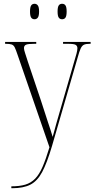

<svg xmlns="http://www.w3.org/2000/svg" viewBox="-20 -758 502 1017"><path d="M40 229Q84 229 114 220Q144 211 166 188.5Q188 166 205.5 125.5Q223 85 242 22L73 -468Q64 -495 58 -507Q52 -519 41.5 -522.5Q31 -526 10 -526H7V-536H172V-526H162Q128 -526 117.5 -521Q107 -516 107 -503Q107 -494 113 -476.5Q119 -459 128 -430L196 -228Q219 -155 234 -111Q249 -67 259 -33Q267 -63 279 -106Q291 -149 305 -196L374 -435Q381 -458 385.5 -475Q390 -492 390 -503Q390 -514 381.5 -520Q373 -526 340 -526H314V-536H460V-526H455Q435 -526 424.5 -521Q414 -516 407 -500.5Q400 -485 391 -452L255 17Q229 105 203.5 153Q178 201 141 220Q104 239 44 239H40ZM309 -656Q297 -656 291 -665Q285 -674 285 -697Q285 -720 291 -729Q297 -738 309 -738Q321 -738 327 -729Q333 -720 333 -697Q333 -674 327 -665Q321 -656 309 -656ZM163 -656Q151 -656 145 -665Q139 -674 139 -697Q139 -720 145 -729Q151 -738 163 -738Q174 -738 180.5 -729Q187 -720 187 -697Q187 -674 180.5 -665Q174 -656 163 -656Z"/></svg>

Font: Noto Serif Display Condensed ExtraLight
Style: Regular
Weight: 200
Width: 3
Designer: Monotype Design Team
Foundry: Monotype Imaging Inc.
Version: Version 2.009